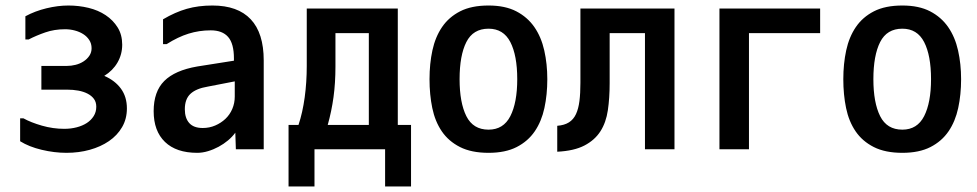

<svg xmlns="http://www.w3.org/2000/svg" viewBox="-20 -557 3540 696"><path d="M440 -164Q440 -126 422.5 -96Q405 -66 375 -45.5Q345 -25 305.5 -14Q266 -3 221 -3Q177 -3 131 -14Q85 -25 53 -45V-128H65Q92 -113 132 -101.5Q172 -90 213 -90Q237 -90 258 -95.5Q279 -101 294.5 -111Q310 -121 319.5 -136Q329 -151 329 -170Q329 -187 320.5 -198.5Q312 -210 297.5 -217.5Q283 -225 264 -228.5Q245 -232 224 -232H130V-318H222Q238 -318 254 -322Q270 -326 283 -334.5Q296 -343 304 -355Q312 -367 312 -382Q312 -399 303.5 -412Q295 -425 281.5 -433.5Q268 -442 251 -446.5Q234 -451 216 -451Q177 -451 144 -439.5Q111 -428 84 -414H72V-498Q107 -517 148.5 -527Q190 -537 228 -537Q266 -537 301 -528.5Q336 -520 363 -502Q390 -484 406.5 -457.5Q423 -431 423 -395Q423 -360 406 -330.5Q389 -301 358 -282Q397 -265 418.5 -235.5Q440 -206 440 -164Z M831 -262 733 -243Q691 -236 670.5 -217Q650 -198 650 -161Q650 -129 666 -111Q682 -93 715 -93Q739 -93 760 -102Q781 -111 797 -126Q813 -141 822 -162Q831 -183 831 -207ZM571 -397V-487Q615 -513 657 -525Q699 -537 750 -537Q842 -537 889 -487Q936 -437 936 -338V-16H835L833 -76Q822 -61 806.5 -48Q791 -35 772.5 -25Q754 -15 734 -9Q714 -3 695 -3Q619 -3 578 -42.5Q537 -82 537 -154Q537 -225 575.5 -263.5Q614 -302 695 -316L828 -337V-345Q828 -399 807 -423Q786 -447 744 -447Q702 -447 663.5 -435Q625 -423 584 -397Z M1092 -526H1422V-104H1470V119H1376V-16H1120V119H1026V-104H1062Q1077 -149 1084.5 -204Q1092 -259 1092 -318ZM1317 -104V-437H1196V-316Q1196 -256 1189 -205Q1182 -154 1168 -104Z M1751 -3Q1689 -3 1647.5 -24Q1606 -45 1581.5 -81Q1557 -117 1547 -165.5Q1537 -214 1537 -270Q1537 -326 1547.5 -374.5Q1558 -423 1582.5 -459Q1607 -495 1648 -516Q1689 -537 1751 -537Q1811 -537 1851.5 -516Q1892 -495 1917 -459Q1942 -423 1953 -374Q1964 -325 1964 -270Q1964 -214 1953.5 -165.5Q1943 -117 1918.5 -81Q1894 -45 1853 -24Q1812 -3 1751 -3ZM1751 -87Q1805 -87 1830 -136Q1855 -185 1855 -270Q1855 -356 1830 -404.5Q1805 -453 1751 -453Q1695 -453 1670.5 -404.5Q1646 -356 1646 -270Q1646 -185 1670.5 -136Q1695 -87 1751 -87Z M2000 -101Q2026 -103 2042.5 -113.5Q2059 -124 2068 -143.5Q2077 -163 2080.5 -191Q2084 -219 2084 -257V-526H2425V-16H2318V-437H2190V-255Q2190 -202 2183.5 -157.5Q2177 -113 2156.5 -81Q2136 -49 2098.5 -29.5Q2061 -10 2000 -7Z M2588 -526H2953V-437H2695V-16H2588Z M3251 -3Q3189 -3 3147.5 -24Q3106 -45 3081.5 -81Q3057 -117 3047 -165.5Q3037 -214 3037 -270Q3037 -326 3047.5 -374.5Q3058 -423 3082.5 -459Q3107 -495 3148 -516Q3189 -537 3251 -537Q3311 -537 3351.5 -516Q3392 -495 3417 -459Q3442 -423 3453 -374Q3464 -325 3464 -270Q3464 -214 3453.5 -165.5Q3443 -117 3418.5 -81Q3394 -45 3353 -24Q3312 -3 3251 -3ZM3251 -87Q3305 -87 3330 -136Q3355 -185 3355 -270Q3355 -356 3330 -404.5Q3305 -453 3251 -453Q3195 -453 3170.5 -404.5Q3146 -356 3146 -270Q3146 -185 3170.5 -136Q3195 -87 3251 -87Z"/></svg>

Font: D2Coding
Style: Bold
Weight: 700
Monospace: yes
Designer: Yong-Rak Park; Jeong-Hwan Yoon; Sang-Min Lee;
Foundry: NHN Corporation
Version: Version 1.3.2; Build 20180524